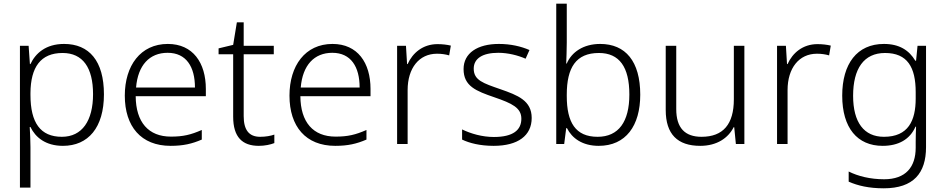

<svg xmlns="http://www.w3.org/2000/svg" viewBox="-20 -780 5124 1040"><path d="M327 -542C228 -542 172 -491 145 -433H142L135 -532H88V236H145V17C145 -16 143 -58 141 -92H145C172 -36 227 10 321 10C458 10 543 -89 543 -269C543 -450 463 -542 327 -542ZM319 -493C429 -493 484 -413 484 -270C484 -126 425 -39 315 -39C199 -39 145 -115 145 -266V-276C146 -416 200 -493 319 -493Z M889 -542C741 -542 656 -424 656 -262C656 -95 744 10 904 10C972 10 1020 -1 1073 -24V-76C1014 -50 972 -40 906 -40C784 -40 716 -118 715 -259H1095V-298C1095 -440 1025 -542 889 -542ZM888 -494C989 -494 1036 -418 1036 -306H717C727 -427 790 -494 888 -494Z M1389 -39C1328 -39 1300 -77 1300 -151V-486H1463V-532H1300V-659H1263L1243 -537L1164 -518V-486H1243V-148C1243 -37 1293 10 1382 10C1415 10 1446 3 1466 -5V-51C1447 -44 1419 -39 1389 -39Z M1781 -542C1633 -542 1548 -424 1548 -262C1548 -95 1636 10 1796 10C1864 10 1912 -1 1965 -24V-76C1906 -50 1864 -40 1798 -40C1676 -40 1608 -118 1607 -259H1987V-298C1987 -440 1917 -542 1781 -542ZM1780 -494C1881 -494 1928 -418 1928 -306H1609C1619 -427 1682 -494 1780 -494Z M2350 -541C2270 -541 2215 -493 2188 -433H2185L2179 -532H2131V0H2188V-292C2188 -411 2250 -489 2347 -489C2371 -489 2392 -486 2413 -480L2422 -533C2401 -538 2376 -541 2350 -541Z M2860 -141C2860 -235 2785 -264 2690 -297C2598 -329 2546 -345 2546 -408C2546 -464 2595 -494 2679 -494C2732 -494 2786 -480 2827 -462L2848 -509C2802 -529 2746 -542 2682 -542C2566 -542 2491 -492 2491 -406C2491 -313 2559 -287 2658 -253C2754 -220 2804 -196 2804 -137C2804 -76 2760 -38 2655 -38C2592 -38 2530 -56 2483 -79V-24C2522 -5 2580 10 2654 10C2785 10 2860 -45 2860 -141Z M3050 -550V-760H2993V0H3036L3047 -86H3051C3078 -32 3134 10 3223 10C3370 10 3448 -99 3448 -267C3448 -448 3368 -542 3231 -542C3139 -542 3076 -497 3050 -436H3047C3048 -463 3050 -512 3050 -550ZM3224 -493C3335 -493 3389 -417 3389 -268C3389 -121 3331 -39 3217 -39C3097 -39 3050 -117 3050 -260V-267C3050 -414 3100 -493 3224 -493Z M4012 -532H3955V-242C3955 -107 3897 -39 3780 -39C3690 -39 3643 -87 3643 -189V-532H3586V-184C3586 -53 3650 10 3773 10C3864 10 3925 -33 3954 -91H3957L3966 0H4012Z M4408 -541C4328 -541 4273 -493 4246 -433H4243L4237 -532H4189V0H4246V-292C4246 -411 4308 -489 4405 -489C4429 -489 4450 -486 4471 -480L4480 -533C4459 -538 4434 -541 4408 -541Z M4768 -542C4622 -542 4542 -434 4542 -262C4542 -87 4624 10 4761 10C4847 10 4909 -25 4939 -94H4942C4941 -69 4940 -39 4940 -11V20C4940 125 4886 191 4769 191C4693 191 4627 174 4577 149V204C4627 226 4687 240 4767 240C4929 240 4996 157 4996 17V-532H4950L4942 -451H4938C4904 -508 4851 -542 4768 -542ZM4774 -493C4895 -493 4940 -416 4940 -281V-246C4940 -127 4900 -39 4768 -39C4660 -39 4601 -117 4601 -261C4601 -408 4659 -493 4774 -493Z"/></svg>

Font: Noto Sans Gurmukhi Light
Style: Regular
Weight: 300
Designer: Jelle Bosma - Monotype Design Team
Foundry: Monotype Imaging Inc.
Version: Version 2.004